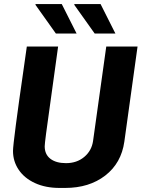

<svg xmlns="http://www.w3.org/2000/svg" viewBox="-20 -915 713 945"><path d="M266 -686 227 -404Q200 -215 200 -195Q200 -155 228 -133.5Q256 -112 305 -112Q358 -112 394.5 -142.5Q431 -173 438 -221L503 -686H657L592 -218Q577 -112 498 -51Q419 10 301 10H273Q204 10 152 -14Q100 -38 72 -79.5Q44 -121 44 -172Q44 -193 58 -300Q72 -407 97 -580L112 -686ZM357 -750H255L154 -892L156 -895H284ZM548 -750H446L345 -892L347 -895H475Z"/></svg>

Font: Chivo
Style: Bold Italic
Weight: 700
Italic angle: -8.05°
Designer: Hector Gatti
Foundry: Omnibus-Type
Version: Version 1.007